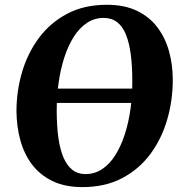

<svg xmlns="http://www.w3.org/2000/svg" viewBox="-20 -773 766 804"><path d="M325 10.5Q251.5 10.5 199 -15.2Q146.5 -41 113.5 -85Q80.5 -129 65 -186.5Q49.5 -244 49 -307Q49 -392 72.5 -471.5Q96 -551 143.2 -614.5Q190.5 -678 261.5 -715.5Q332.5 -753 427.5 -753Q501.5 -753 554 -727.5Q606.5 -702 639.5 -658Q672.5 -614 688 -557.5Q703.5 -501 703.5 -439Q703.5 -353 680.2 -272.5Q657 -192 609.8 -128.2Q562.5 -64.5 491.5 -27Q420.5 10.5 325 10.5ZM337.5 -44Q376.5 -44 408 -65Q439.5 -86 463 -123.5Q486.5 -161 502.5 -210.2Q518.5 -259.5 526.5 -317Q534.5 -374.5 534 -435.5Q534 -497.5 527.5 -546Q521 -594.5 507.2 -628.5Q493.5 -662.5 470.5 -680.2Q447.5 -698 414 -698Q375.5 -698 344 -677Q312.5 -656 289 -619Q265.5 -582 249.5 -532.8Q233.5 -483.5 225.5 -427Q217.5 -370.5 217.5 -310.5Q217.5 -247.5 224.2 -198Q231 -148.5 245.5 -114.2Q260 -80 282.8 -62Q305.5 -44 337.5 -44ZM686.5 -402 677 -342H72L81.5 -402Z"/></svg>

Font: Merriweather 36pt ExtraBold
Style: Italic
Weight: 800
Italic angle: -7.8°
Version: Version 2.101